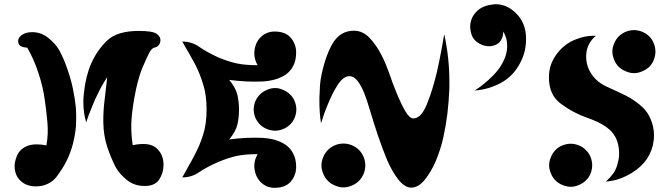

<svg xmlns="http://www.w3.org/2000/svg" viewBox="-20 -898 3208 919"><path d="M133.8 -744.1Q176.8 -744.1 210.9 -716.8Q245.1 -689.5 262.7 -659.2Q286.1 -616.2 301.8 -569.3Q318.4 -522.5 328.1 -477.5Q337.9 -431.6 342.8 -385.7Q344.7 -361.3 344.7 -335.9Q344.7 -315.4 343.8 -294.9Q339.8 -252 329.1 -210Q318.4 -168 298.8 -127.9Q280.3 -91.8 252.9 -54.7Q225.6 -17.6 176.8 -7.8Q163.1 -5.9 149.4 -5.9Q120.1 -5.9 95.7 -19.5Q60.5 -41 52.7 -78.1Q49.8 -88.9 49.8 -101.6Q49.8 -122.1 58.6 -145.5Q70.3 -181.6 107.4 -198.2Q128.9 -207 154.3 -207Q178.7 -207 202.1 -202.1Q211.9 -254.9 207 -311.5Q202.1 -367.2 194.3 -419.9Q186.5 -480.5 164.1 -547.9Q142.6 -614.3 110.4 -669.9Q70.3 -671.9 67.4 -695.3Q63.5 -717.8 88.9 -733.4Q96.7 -738.3 108.4 -741.2Q119.1 -744.1 133.8 -744.1ZM762.7 -109.4Q762.7 -70.3 742.2 -39.1Q721.7 -7.8 672.9 -7.8Q623 -7.8 587.9 -36.1Q552.7 -64.5 534.2 -96.7Q510.7 -142.6 493.2 -195.3Q475.6 -249 474.6 -310.5Q473.6 -365.2 480.5 -418Q487.3 -471.7 493.2 -528.3Q483.4 -514.6 473.6 -497.1Q462.9 -479.5 453.1 -459Q433.6 -421.9 418 -380.9Q401.4 -340.8 392.6 -312.5Q378.9 -357.4 378.9 -409.2Q378.9 -431.6 381.8 -454.1Q389.6 -531.2 416 -592.8Q445.3 -659.2 494.1 -705.1Q542 -750 644.5 -750Q710.9 -750 729.5 -736.3Q748 -723.6 748 -706.1Q748 -694.3 741.2 -683.6Q734.4 -673.8 721.7 -670.9Q706.1 -668 695.3 -646.5Q683.6 -625 670.9 -594.7Q654.3 -559.6 643.6 -520.5Q631.8 -480.5 622.1 -424.8Q609.4 -350.6 608.4 -301.8Q607.4 -253.9 615.2 -203.1Q695.3 -219.7 729.5 -188.5Q762.7 -158.2 762.7 -109.4Z M1368.2 -301.8Q1354.5 -288.1 1335 -280.3Q1316.4 -272.5 1296.9 -272.5Q1277.3 -272.5 1257.8 -280.3Q1238.3 -288.1 1224.6 -301.8Q1210.9 -315.4 1202.1 -335Q1194.3 -354.5 1194.3 -374Q1194.3 -393.6 1202.1 -413.1Q1210.9 -432.6 1224.6 -446.3Q1238.3 -460 1257.8 -467.8Q1277.3 -476.6 1296.9 -476.6Q1316.4 -476.6 1335 -467.8Q1354.5 -460 1368.2 -446.3Q1382.8 -432.6 1390.6 -413.1Q1398.4 -393.6 1398.4 -374Q1398.4 -354.5 1390.6 -335Q1382.8 -315.4 1368.2 -301.8ZM852.5 -699.2Q897.5 -699.2 933.6 -673.8Q969.7 -648.4 1025.4 -623Q1072.3 -603.5 1112.3 -594.7Q1152.3 -585.9 1212.9 -585.9Q1193.4 -621.1 1198.2 -658.2Q1203.1 -695.3 1226.6 -718.8Q1239.3 -732.4 1255.9 -739.3Q1273.4 -747.1 1293.9 -747.1Q1346.7 -747.1 1372.1 -716.8Q1397.5 -686.5 1397.5 -647.5Q1397.5 -609.4 1383.8 -583Q1371.1 -557.6 1347.7 -541Q1302.7 -510.7 1231.4 -507.8Q1159.2 -504.9 1077.1 -515.6Q1108.4 -477.5 1116.2 -444.3Q1124 -410.2 1124 -373Q1124 -335.9 1116.2 -301.8Q1108.4 -268.6 1077.1 -230.5Q1158.2 -241.2 1230.5 -238.3Q1302.7 -235.4 1346.7 -205.1Q1371.1 -188.5 1383.8 -162.1Q1397.5 -136.7 1397.5 -98.6Q1397.5 -59.6 1372.1 -29.3Q1346.7 1 1293.9 1Q1273.4 1 1255.9 -6.8Q1239.3 -14.6 1226.6 -27.3Q1203.1 -51.8 1198.2 -88.9Q1193.4 -125 1212.9 -160.2Q1152.3 -160.2 1112.3 -151.4Q1072.3 -142.6 1025.4 -123Q969.7 -98.6 933.6 -74.2Q897.5 -48.8 852.5 -48.8Q868.2 -78.1 882.8 -103.5Q898.4 -129.9 911.1 -155.3Q936.5 -202.1 952.1 -252.9Q968.8 -303.7 968.8 -374Q968.8 -444.3 952.1 -495.1Q936.5 -546.9 912.1 -593.8Q898.4 -618.2 883.8 -644.5Q868.2 -669.9 852.5 -699.2Z M1515.6 -522.5Q1533.2 -619.1 1569.3 -685.5Q1606.4 -751 1673.8 -751Q1715.8 -751 1748 -717.8Q1780.3 -683.6 1803.7 -638.7Q1816.4 -614.3 1827.1 -588.9Q1836.9 -563.5 1845.7 -540Q1851.6 -524.4 1860.4 -498Q1870.1 -472.7 1881.8 -444.3Q1899.4 -401.4 1919.9 -366.2Q1940.4 -331.1 1959 -331.1Q1996.1 -332 2023.4 -399.4Q2050.8 -466.8 2071.3 -553.7Q2082 -600.6 2090.8 -647.5Q2099.6 -694.3 2106.4 -734.4Q2130.9 -621.1 2130.9 -510.7Q2130.9 -493.2 2130.9 -475.6Q2126 -347.7 2102.5 -243.2Q2096.7 -214.8 2086.9 -184.6Q2077.1 -154.3 2065.4 -126Q2043 -74.2 2012.7 -37.1Q1982.4 0 1948.2 0Q1931.6 0 1916 -10.7Q1899.4 -21.5 1884.8 -41Q1857.4 -76.2 1833 -131.8Q1809.6 -188.5 1789.1 -249Q1768.6 -310.5 1752 -366.2Q1735.4 -422.9 1722.7 -454.1Q1703.1 -500 1684.6 -518.6Q1666 -536.1 1647.5 -533.2Q1620.1 -529.3 1594.7 -489.3Q1570.3 -450.2 1550.8 -402.3Q1540 -377 1531.2 -352.5Q1523.4 -327.1 1516.6 -307.6Q1508.8 -357.4 1508.8 -413.1Q1508.8 -420.9 1508.8 -429.7Q1510.7 -495.1 1515.6 -522.5ZM1728.5 -106.4Q1728.5 -126 1720.7 -146.5Q1711.9 -166 1698.2 -180.7Q1683.6 -194.3 1664.1 -203.1Q1643.6 -210.9 1624 -210.9Q1603.5 -210.9 1584 -203.1Q1563.5 -194.3 1549.8 -180.7Q1535.2 -166 1527.3 -146.5Q1518.6 -126 1518.6 -106.4Q1518.6 -85.9 1527.3 -66.4Q1535.2 -45.9 1549.8 -32.2Q1563.5 -17.6 1584 -9.8Q1603.5 -1 1624 -1Q1643.6 -1 1664.1 -9.8Q1683.6 -17.6 1698.2 -32.2Q1711.9 -45.9 1720.7 -66.4Q1728.5 -85.9 1728.5 -106.4Z M2252 -464.8Q2294.9 -491.2 2338.9 -535.2Q2382.8 -579.1 2400.4 -631.8Q2409.2 -659.2 2407.2 -688.5Q2406.2 -717.8 2388.7 -747.1Q2388.7 -728.5 2382.8 -714.8Q2377 -701.2 2367.2 -692.4Q2356.4 -683.6 2342.8 -679.7Q2329.1 -675.8 2314.5 -676.8Q2288.1 -678.7 2263.7 -696.3Q2239.3 -713.9 2233.4 -746.1Q2230.5 -758.8 2230.5 -770.5Q2230.5 -782.2 2233.4 -793.9Q2238.3 -815.4 2251 -831.1Q2280.3 -870.1 2335 -876Q2344.7 -877.9 2353.5 -877.9Q2397.5 -877 2432.6 -849.6Q2491.2 -804.7 2497.1 -731.4Q2498 -720.7 2498 -710.9Q2498 -649.4 2469.7 -596.7Q2438.5 -535.2 2378.9 -502Q2320.3 -469.7 2252 -464.8Z M2811.5 -543Q2837.9 -503.9 2885.7 -482.4Q2933.6 -460.9 2973.6 -441.4Q3021.5 -417 3057.6 -382.8Q3092.8 -347.7 3105.5 -293Q3110.4 -272.5 3110.4 -251Q3110.4 -226.6 3104.5 -201.2Q3092.8 -154.3 3062.5 -119.1Q3030.3 -82 2979.5 -56.6Q2928.7 -31.2 2879.9 -29.3Q2919.9 -64.5 2931.6 -99.6Q2943.4 -134.8 2943.4 -161.1Q2943.4 -226.6 2909.2 -265.6Q2875 -304.7 2793.9 -333Q2723.6 -357.4 2666 -400.4Q2607.4 -442.4 2607.4 -527.3Q2607.4 -563.5 2619.1 -593.8Q2630.9 -623 2650.4 -646.5Q2685.5 -690.4 2737.3 -710Q2780.3 -726.6 2816.4 -726.6Q2824.2 -726.6 2832 -726.6Q2790 -691.4 2786.1 -638.7Q2782.2 -586.9 2811.5 -543ZM2814.5 -107.4Q2814.5 -127 2806.6 -146.5Q2798.8 -166 2784.2 -179.7Q2770.5 -194.3 2751 -202.1Q2731.4 -210 2711.9 -210Q2692.4 -210 2671.9 -202.1Q2652.3 -194.3 2638.7 -179.7Q2625 -166 2617.2 -146.5Q2608.4 -127 2608.4 -107.4Q2608.4 -86.9 2617.2 -67.4Q2625 -47.9 2638.7 -34.2Q2652.3 -20.5 2671.9 -12.7Q2692.4 -3.9 2711.9 -3.9Q2731.4 -3.9 2751 -12.7Q2770.5 -20.5 2784.2 -34.2Q2798.8 -47.9 2806.6 -67.4Q2814.5 -86.9 2814.5 -107.4ZM3117.2 -651.4Q3117.2 -670.9 3109.4 -690.4Q3101.6 -710 3087.9 -723.6Q3073.2 -738.3 3053.7 -746.1Q3034.2 -753.9 3014.6 -753.9Q2995.1 -753.9 2975.6 -746.1Q2956.1 -738.3 2941.4 -723.6Q2927.7 -710 2919.9 -690.4Q2911.1 -670.9 2911.1 -651.4Q2911.1 -631.8 2919.9 -611.3Q2927.7 -591.8 2941.4 -578.1Q2956.1 -564.5 2975.6 -556.6Q2995.1 -547.9 3014.6 -547.9Q3034.2 -547.9 3053.7 -556.6Q3073.2 -564.5 3087.9 -578.1Q3101.6 -591.8 3109.4 -611.3Q3117.2 -631.8 3117.2 -651.4Z"/></svg>

Font: MahoPreGreeks
Style: Regular
Weight: 400
Designer: ABC, Toei Animation
Foundry: Ishotihadus
Version: Version 1.00